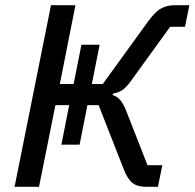

<svg xmlns="http://www.w3.org/2000/svg" viewBox="-20 -718 748 738"><path d="M176 -698H270L210 -395H263L293 -546H363L333 -395H375L548 -634Q562 -653 574 -665.5Q586 -678 598.5 -685Q611 -692 624 -695Q637 -698 653 -698H708L691 -615H634L482 -405Q465 -382 450.5 -372Q436 -362 414 -358L413 -353Q430 -347 442 -333.5Q454 -320 465 -292L547 -83H604L587 0H540Q508 0 489 -15Q470 -30 455 -69L359 -314H316L286 -162H216L246 -314H193L130 0H36Z"/></svg>

Font: IBM Plex Sans Text
Style: Italic
Weight: 450
Italic angle: -11°
Designer: Mike Abbink, Paul van der Laan, Pieter van Rosmalen
Foundry: Bold Monday
Version: Version 3.005